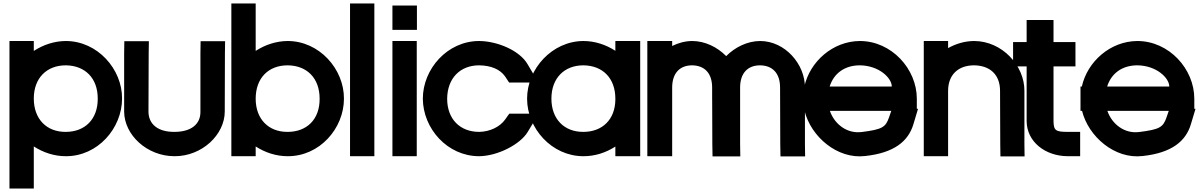

<svg xmlns="http://www.w3.org/2000/svg" viewBox="-20 -849 6901 1105"><path d="M174.5 -555.9C228.9 -591.2 292.6 -612.6 358.5 -613C541.3 -613 683.5 -451 682.5 -282C682.5 -111 542.5 51 358.5 50C292.2 50 228.6 28.8 174.5 -6.3V166V236H34.5V166V-282V-543V-613H174.5ZM174.5 -282C174.5 -163 249.2 -89 358.5 -90C468.9 -90 543.5 -163 542.5 -282C542.5 -400 468.9 -472 358.5 -473C249.2 -473 174.5 -400 174.5 -282Z M694.5 -543 695.5 -612H836.8L835.7 -542L834.5 -207C834.5 -134 889.7 -89 984 -90C1079.5 -90 1134.5 -134 1133.5 -206V-207V-543L1134.5 -612H1275.5L1274.5 -542L1273.5 -207C1273.5 -74 1142.5 51 984 50C826.5 50 695.5 -72 694.5 -206V-207Z M1451.5 -6.1V50H1311.5V-20V-281V-759V-829H1451.5V-759V-556.1C1505.9 -591.4 1569.6 -612.6 1635.5 -613C1818.3 -613 1960.5 -451 1959.5 -281C1959.5 -110 1819.5 51 1635.5 50C1569.4 50 1505.8 29 1451.5 -6.1ZM1451.5 -281C1451.5 -163 1526.2 -89 1635.5 -90C1745.9 -90 1820.5 -162 1819.5 -281C1819.5 -400 1745.9 -472 1635.5 -473C1525.1 -473 1451.5 -400 1451.5 -281Z M1994.5 -759V-829H2134.5V-759V-20V50H1994.5V-20Z M2308.5 -677H2238.5V-817H2308.5H2309.5H2379.5V-677H2309.5ZM2238.5 -543V-613H2378.5V-543V-20V50H2238.5V-20Z M3016.6 -479 3078.6 -374H2910L2887 -409C2858.2 -450 2806.5 -472 2737.5 -473C2628.2 -473 2554.7 -399 2553.5 -281C2553.5 -163 2628.2 -90 2737.5 -90C2800.8 -91 2858.2 -120 2887 -161L2911.2 -195H3080.6L3016.6 -89C2973.6 -18 2844.5 49 2737.5 50C2554.7 50 2414.5 -109 2413.5 -281C2413.5 -452 2554.7 -613 2737.5 -613H2738.7C2843.3 -612 2971.6 -558 3016.6 -479Z M3013.5 -281C3013.5 -453 3157 -612 3337.5 -613C3403.7 -613 3467.3 -591.8 3521.5 -556.6V-613H3664.5V-543V-284.6V-281V-20V50H3521.5V-5.5C3467.5 29.4 3404 50.4 3337.5 50C3154.7 50 3013.5 -111 3013.5 -281ZM3153.5 -281C3153.5 -163 3228.2 -89 3337.5 -90C3446.2 -90 3520.4 -160.8 3521.5 -275.7V-281C3521.5 -400 3447.9 -472 3337.5 -473C3228.3 -473 3153.5 -400 3153.5 -281Z M4159.4 -526.1C4210.7 -577.8 4281.1 -612.5 4354.5 -613C4498.6 -613 4613.6 -479 4612.6 -345V-20L4613.6 51H4471.8L4470.6 -19L4469.5 -345C4469.5 -428 4425.8 -472 4354.5 -473C4283.7 -473 4240.1 -428.6 4239.5 -346.7L4239.5 -345V-275V-20L4240.6 51H4080.8L4079.6 -19L4078.7 -275H4078.5V-345C4078.5 -428 4034.8 -472 3963.5 -473C3892.2 -473 3848.5 -428 3848.5 -345V-275V-20V50H3705.5V-20V-275V-345V-543V-613H3848.5V-584.4C3884.2 -602.2 3923.4 -612.7 3963.5 -613C4037.5 -613 4108.1 -578.1 4159.4 -526.1Z M4754.9 -351H5112.5C5112.5 -400 5038.9 -472 4928.5 -473C4842.7 -473 4778.9 -428 4754.9 -351ZM4610.4 -211H4601.5V-281V-351H4609.2C4641 -494.4 4772.7 -612.1 4928.5 -613C5111.3 -613 5256.5 -452 5256.5 -281V-223H5263.5L5236.5 -133C5207.5 -37 5127.5 31 4958.4 49C4798.3 68 4646.8 -63.3 4610.4 -211ZM5109.5 -211H4756.1C4783.8 -131 4857.7 -79.5 4936.5 -89H4937.7C5058.5 -104 5076.8 -117 5096.4 -173Z M5436.5 -572.2C5482 -597.6 5533.5 -612.7 5586 -613C5746.7 -613 5876.7 -472 5875.7 -326V-20L5876.7 51H5737.7L5736.7 -19L5735.5 -326C5735.5 -419 5678 -472 5586 -473C5495.2 -473 5436.5 -419 5436.5 -326V-256V-20V50H5296.5V-20V-256V-326V-543V-613H5436.5Z M6043.2 -467V-152C6044.3 -98 6054.7 -90 6126.5 -90H6196.5V50H6126.5C5994.8 50 5889.5 -34 5888.5 -151V-152V-467H5880.5H5810.5V-607H5880.5H5888.5V-664V-734H6043.2V-664V-607H6099.5H6169.5V-467H6099.5Z M6351.9 -351H6709.5C6709.5 -400 6635.9 -472 6525.5 -473C6439.7 -473 6375.9 -428 6351.9 -351ZM6207.4 -211H6198.5V-281V-351H6206.2C6238 -494.4 6369.7 -612.1 6525.5 -613C6708.3 -613 6853.5 -452 6853.5 -281V-223H6860.5L6833.5 -133C6804.5 -37 6724.5 31 6555.4 49C6395.3 68 6243.8 -63.3 6207.4 -211ZM6706.5 -211H6353.1C6380.8 -131 6454.7 -79.5 6533.5 -89H6534.7C6655.5 -104 6673.8 -117 6693.4 -173Z"/></svg>

Font: Nordica Plus
Style: NordicaClassicRgExt
Weight: 500
Version: Version 1.01